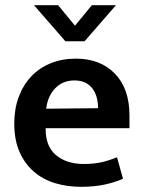

<svg xmlns="http://www.w3.org/2000/svg" viewBox="-20 -710 554 740"><path d="M479 -216H156V-212Q156 -145 196.5 -111.5Q237 -78 303 -78Q342 -78 372.5 -85Q403 -92 431 -104L454 -21Q425 -8 385 1Q345 10 292 10Q239 10 192.5 -4Q146 -18 111 -48Q76 -78 55.5 -124Q35 -170 35 -234Q35 -290 52 -336Q69 -382 100 -415Q131 -448 175 -466Q219 -484 272 -484Q367 -484 423 -426Q479 -368 479 -265ZM358 -293Q358 -314 353 -333.5Q348 -353 337 -368Q326 -383 308.5 -391.5Q291 -400 267 -400Q222 -400 193 -370Q164 -340 158 -291ZM306 -551H232L111 -690H204L269 -611L334 -690H427Z"/></svg>

Font: Mukta Malar SemiBold
Style: Regular
Weight: 600
Designer: Aadarsh Rajan, Girish Dalvi, Yashodeep Gholap
Foundry: Ek Type
Version: Version 2.538;PS 1.000;hotconv 16.6.51;makeotf.lib2.5.65220;